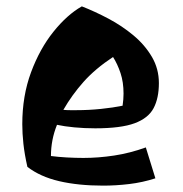

<svg xmlns="http://www.w3.org/2000/svg" viewBox="-20 -559 574 603"><path d="M304 24Q226 24 166 10Q106 -4 66 -35Q57 -75 53.5 -107.5Q50 -140 50 -169Q50 -258 77.5 -332Q105 -406 148 -459.5Q191 -513 237 -539Q278 -523 320.5 -500.5Q363 -478 399 -448Q435 -418 457 -380.5Q479 -343 479 -298Q479 -251 462.5 -219.5Q446 -188 403 -172Q360 -156 279 -156Q245 -156 213.5 -159Q182 -162 159 -167Q140 -120 140 -69Q163 -66 190 -64.5Q217 -63 242 -63Q289 -63 338.5 -70.5Q388 -78 438 -96L468 1Q428 14 386 19Q344 24 304 24ZM221 -213Q259 -213 297.5 -217Q336 -221 365 -227Q368 -247 368 -265Q368 -301 358.5 -329.5Q349 -358 335 -380Q279 -343 242.5 -302Q206 -261 179 -214Q189 -213 200 -213Q211 -213 221 -213Z"/></svg>

Font: Joti One
Style: Regular
Weight: 400
Designer: Eduardo Rodriguez Tunni
Foundry: Eduardo Rodriguez Tunni
Version: Version 1.002; ttfautohint (v1.8.4.7-5d5b);gftools[0.9.24]